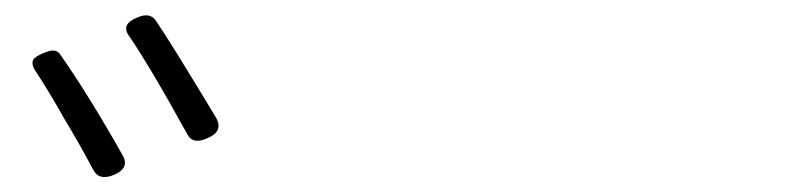

<svg xmlns="http://www.w3.org/2000/svg" viewBox="-20 -849 1040 254"><path d="M103 -625Q85 -659 65 -692Q46 -726 27 -755Q21 -764 24 -770Q26 -774 38 -779Q48 -783 51 -782Q57 -782 61 -775Q98 -722 142 -644Q152 -627 131.5 -618Q111 -609 103 -625ZM227 -673Q220 -685 204 -714Q194 -731 189 -740Q163 -784 151 -801Q139 -817 162 -826Q178 -833 186 -822Q207 -791 263 -698Q265 -695 266 -693Q276 -675 254 -666Q234 -657 227 -673Z"/></svg>

Font: GenSenRounded TW L
Style: Regular
Weight: 300
Version: Version 1.501;PS 1;hotconv 16.6.51;makeotf.lib2.5.65220